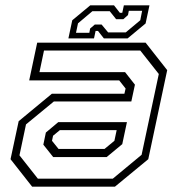

<svg xmlns="http://www.w3.org/2000/svg" viewBox="-20 -700 666 720"><path d="M100.5 0 19.5 -103 50 -245.5 174.5 -348.5H446.5L451 -368L427 -398.5H89.5L119.5 -540H526L607 -437L536 -103L411 0ZM179.5 -111 142.5 -157.5 152 -203 198.5 -242H456L438.5 -159.5L380 -111ZM122 -30H403L511 -119.5L575.5 -422.5L506 -510.5H145L128 -429.5H449L486 -382.5L472.5 -319.5H182L77.5 -233.5L53 -117.5ZM199.5 -141.5H372L409 -172L417.5 -212H204.5L179 -191L175 -172ZM236.5 -556 251 -624 318.5 -680H407.5L429.5 -652H438.5L444.5 -680H540.5L526 -612L458.5 -556H369.5L347.5 -584H338.5L332.5 -556ZM265 -577H315L318 -593L335.5 -608H361L385.5 -578.5H451.5L506 -624L513 -659.5H463L460 -643.5L442.5 -628H415.5L391.5 -658H326.5L272.5 -612.5Z"/></svg>

Font: Tourney Thin Light
Style: Italic
Weight: 300
Italic angle: -12°
Version: Version 1.015